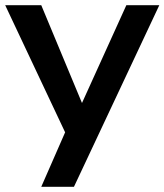

<svg xmlns="http://www.w3.org/2000/svg" viewBox="-24 -720 634 740"><path d="M590 -700 261 0H135L227 -210L-4 -700H135L292 -323L463 -700Z"/></svg>

Font: Jost* Medium
Style: Regular
Weight: 500
Version: Version 3.7